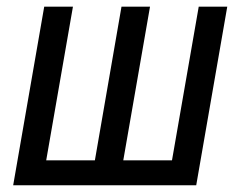

<svg xmlns="http://www.w3.org/2000/svg" viewBox="-20 -548 728 568"><path d="M116.7 -73.7 195.8 -528.3H110.8L19 0H560.5L652.3 -528.3H567.9L488.8 -73.7H344.7L423.8 -528.3H339.4L260.7 -73.7Z"/></svg>

Font: Roboto Condensed
Style: Italic
Weight: 400
Designer: Google
Version: Version 1.000;PS 001.000;hotconv 1.0.88;makeotf.lib2.5.64775